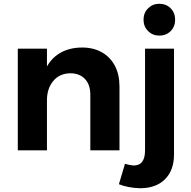

<svg xmlns="http://www.w3.org/2000/svg" viewBox="-20 -794 1008 1014"><path d="M457 -294Q457 -347 428.5 -377Q400 -407 351 -407Q294 -406 261 -366Q228 -326 228 -265H189Q189 -359 216.5 -420.5Q244 -482 294.5 -512.5Q345 -543 414 -543Q474 -543 518.5 -517.5Q563 -492 587 -446Q611 -400 611 -337V0H457ZM74 -537H228V0H74ZM640 71Q651 74 661.5 76.5Q672 79 683 80Q746 82 746 0V-537H899V22Q899 106 850.5 153.5Q802 201 717 200Q656 198 608 179ZM821 -774Q858 -774 881.5 -750Q905 -726 905 -690Q905 -654 881.5 -630Q858 -606 821 -606Q786 -606 762 -630Q738 -654 738 -690Q738 -726 762 -750Q786 -774 821 -774Z"/></svg>

Font: Alexandria SemiBold
Style: Regular
Weight: 600
Designer: Mohamed Gaber
Foundry: Kief Type Foundry
Version: Version 5.100